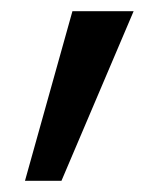

<svg xmlns="http://www.w3.org/2000/svg" viewBox="-20 -170 280 342"><path d="M24.5 152 109 -150H218L89.5 152Z"/></svg>

Font: HK Grotesk Medium
Style: Regular
Weight: 500
Designer: Alfredo Marco Pradil
Foundry: Hanken Design Co.
Version: Version 3.001;FEAKit 1.0